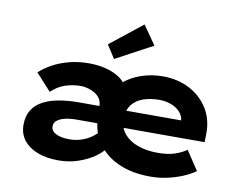

<svg xmlns="http://www.w3.org/2000/svg" viewBox="-85 -922 1332 1050"><g transform="rotate(10 581.0 -397.0)"><path d="M299 10Q235 10 185.5 -8.5Q136 -27 107.5 -62.5Q79 -98 79 -149Q79 -198 100 -231.5Q121 -265 159.5 -285Q198 -305 248.5 -313.5Q299 -322 357 -322H933L924 -301V-322Q921 -349 901.5 -369.5Q882 -390 852 -401Q822 -412 787 -412Q740 -412 700 -398.5Q660 -385 636.5 -355Q613 -325 613 -275Q613 -226 641.5 -192.5Q670 -159 718.5 -142Q767 -125 828 -125Q883 -125 921 -137.5Q959 -150 987 -170L1057 -64Q1027 -42 986.5 -25.5Q946 -9 901.5 0.5Q857 10 811 10Q706 10 630.5 -25Q555 -60 514 -122Q473 -184 473 -263Q473 -327 498 -378Q523 -429 565.5 -466Q608 -503 665 -522.5Q722 -542 785 -542Q868 -542 933.5 -507.5Q999 -473 1036 -413Q1073 -353 1072 -274L1071 -227H362Q341 -227 319 -224.5Q297 -222 278.5 -215Q260 -208 248.5 -197Q237 -186 237 -168Q237 -150 250.5 -138Q264 -126 287.5 -120Q311 -114 338 -114Q377 -114 409 -125.5Q441 -137 464 -154Q487 -171 498 -186L550 -101Q532 -74 495 -49Q458 -24 408 -7Q358 10 299 10ZM470 -248V-321Q470 -344 460 -360.5Q450 -377 433 -388Q416 -399 394.5 -405.5Q373 -412 351 -412Q306 -412 264.5 -398Q223 -384 189 -351L104 -444Q133 -471 173 -493Q213 -515 264 -528.5Q315 -542 374 -542Q419 -542 461.5 -532.5Q504 -523 537.5 -502.5Q571 -482 591 -449Q611 -416 611 -367V-251ZM504 -589 457 -662 636 -804 709 -699Z"/></g></svg>

Font: Lexend Giga
Style: Bold
Weight: 700
Version: Version 1.007